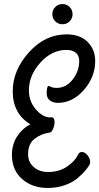

<svg xmlns="http://www.w3.org/2000/svg" viewBox="-20 -887 491 950"><path d="M423 -72Q414 -57 400.5 -41Q387 -25 362 -4Q337 17 298.5 30Q260 43 215 43Q140 43 89.5 -1Q39 -45 39 -121Q39 -173 65 -212.5Q91 -252 130 -272Q43 -325 43 -435Q43 -539 123 -628Q203 -717 309 -717Q376 -717 413.5 -679.5Q451 -642 451 -585Q451 -506 395 -442Q339 -378 266 -378Q244 -378 227.5 -389.5Q211 -401 211 -426Q211 -462 222 -462Q223 -462 233 -457Q243 -452 260 -452Q307 -452 339.5 -493.5Q372 -535 372 -586Q372 -612 355 -626Q338 -640 309 -640Q236 -640 179.5 -577Q123 -514 123 -440Q123 -387 155.5 -348Q188 -309 224 -306Q227 -307 233 -307Q250 -307 250 -283Q250 -266 242.5 -249Q235 -232 226 -231Q185 -226 152 -201Q119 -176 119 -123Q119 -85 147 -60.5Q175 -36 217 -36Q273 -36 312 -63Q351 -90 364 -118Q371 -135 385 -135Q400 -135 413 -119Q426 -103 426 -86Q426 -78 423 -72ZM253.5 -781.5Q239 -796 239 -817Q239 -838 253.5 -852.5Q268 -867 289 -867Q310 -867 324.5 -852.5Q339 -838 339 -817Q339 -796 324.5 -781.5Q310 -767 289 -767Q268 -767 253.5 -781.5Z"/></svg>

Font: Grand Hotel
Style: Regular
Weight: 400
Designer: Brian J. Bonislawsky & Jim Lyles for Astigmatic (AOETI)
Foundry: Astigmatic (AOETI)
Version: Version 001.000